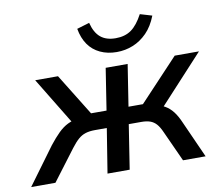

<svg xmlns="http://www.w3.org/2000/svg" viewBox="-115 -809 1046 904"><g transform="rotate(-10 407.5 -357.0)"><path d="M-37 0 93 -177Q119 -210 141 -231.5Q163 -253 186.5 -264.5Q210 -276 238 -279L217 -249L69 -492H178L301 -293H375L406 -492H511L480 -293H549L736 -492H852L628 -249L597 -278Q628 -275 650 -262.5Q672 -250 688.5 -228.5Q705 -207 719 -174L797 0H689L622 -147Q611 -172 598.5 -186Q586 -200 569 -206Q552 -212 527 -212H467L434 0H328L362 -212H305Q279 -212 260 -206Q241 -200 225 -186Q209 -172 190 -147L79 0ZM471 -556Q427 -556 392 -572.5Q357 -589 335.5 -620Q314 -651 306 -696L366 -714Q378 -666 405 -643.5Q432 -621 477 -621Q522 -621 552 -642.5Q582 -664 608 -713L665 -696Q646 -647 616 -616.5Q586 -586 549 -571Q512 -556 471 -556Z"/></g></svg>

Font: Nunito Sans 10pt SemiBold
Style: Italic
Weight: 600
Italic angle: -9°
Designer: Vernon Adams
Foundry: Vernon Adams
Version: Version 3.101;gftools[0.9.27]